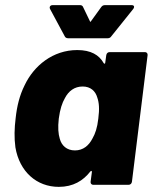

<svg xmlns="http://www.w3.org/2000/svg" viewBox="-20 -720 595 748"><path d="M414 -579 499 -685C505 -693 503 -700 493 -700H389C383 -700 378 -698 374 -692L335 -638C333 -634 331 -634 330 -638L304 -692C302 -698 297 -700 292 -700H185C176 -700 171 -693 175 -685L232 -579C234 -574 239 -571 245 -571H400C406 -571 411 -574 414 -579ZM394 -505 390 -476C390 -472 387 -470 384 -474C366 -506 334 -525 281 -525C186 -525 112 -464 76 -388C56 -348 46 -306 41 -260C36 -220 35 -183 40 -146C56 -51 123 8 209 8C265 8 304 -16 332 -52C336 -56 338 -54 338 -50L333 -12C332 -5 337 0 343 0H481C488 0 493 -5 494 -12L555 -505C556 -512 551 -517 545 -517H407C400 -517 395 -512 394 -505ZM340 -180C326 -153 304 -134 272 -134C240 -134 220 -153 213 -179C207 -199 205 -222 209 -258C214 -295 222 -319 233 -338C247 -365 270 -383 302 -383C333 -383 352 -365 359 -340C366 -320 368 -296 363 -258C359 -222 351 -199 340 -180Z"/></svg>

Font: Barlow ExtraBold
Style: Italic
Weight: 800
Italic angle: -7°
Designer: Jeremy Tribby
Foundry: Tribby Type
Version: Version 1.422;hotconv 1.0.109;makeotfexe 2.5.65596